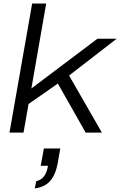

<svg xmlns="http://www.w3.org/2000/svg" viewBox="-20 -743 674 1076"><path d="M33.2 0 160.2 -723.1H238.8L155.8 -247.1L525.9 -525.9H633.8L367.2 -319.8L550.8 0H460L304.2 -274.9L140.1 -160.2L111.8 0ZM174.8 313 183.1 272Q236.8 261.7 249 186H208L226.1 88.9H317.9L303.2 172.9Q291 237.8 260.5 271.7Q230 305.7 174.8 313Z"/></svg>

Font: Archivo Expanded Light
Style: Italic
Weight: 300
Width: 7
Italic angle: -10°
Designer: Hector Gatti
Foundry: Omnibus-Type
Version: Version 2.001